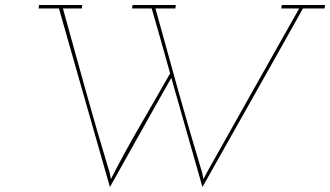

<svg xmlns="http://www.w3.org/2000/svg" viewBox="-20 -720 1327 772"><path d="M137 -700 135 -686H217Q268 -505 319.5 -326.5Q371 -148 422 32Q484 -78 545 -187.5Q606 -297 669 -407L675 -385L794 32Q895 -148 996 -326.5Q1097 -505 1198 -686H1285L1287 -700H1113L1111 -686H1183Q1089 -519 996.5 -355Q904 -191 811 -25L798 0L793 -25Q743 -190 697 -354.5Q651 -519 605 -686H685L687 -700H513L511 -686H590Q609 -620 627.5 -555Q646 -490 664 -425Q604 -319 542.5 -213.5Q481 -108 426 0L421 -25Q371 -190 325 -354.5Q279 -519 233 -686H309L311 -700Z"/></svg>

Font: Josefin Slab Thin Thin
Style: Italic
Weight: 250
Italic angle: -12°
Version: Version 2.000